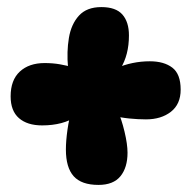

<svg xmlns="http://www.w3.org/2000/svg" viewBox="-20 -613 540 542"><path d="M185 -423H172Q168 -467 174.5 -506Q181 -545 203 -569Q225 -593 266 -593Q307 -593 325.5 -572Q344 -551 344 -513Q344 -458 320 -419L310 -421Q330 -430 354 -435Q378 -440 403 -440Q443 -440 466.5 -422Q490 -404 490 -360Q490 -319 462.5 -297.5Q435 -276 392 -276Q370 -276 345 -278.5Q320 -281 296 -287L312 -301Q323 -277 331.5 -241.5Q340 -206 340 -182Q340 -140 320 -115.5Q300 -91 258 -91Q210 -91 188 -115.5Q166 -140 166 -191Q166 -215 170.5 -247Q175 -279 184 -308L197 -285Q158 -259 99 -259Q57 -259 33.5 -279.5Q10 -300 10 -341Q10 -387 36 -411Q62 -435 106 -435Q129 -435 149 -431.5Q169 -428 185 -423Z"/></svg>

Font: DynaPuff SemiBold
Style: Regular
Weight: 600
Designer: Toshi Omagari, Jennifer Daniel
Foundry: Google Fonts
Version: Version 2.000